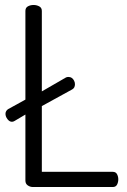

<svg xmlns="http://www.w3.org/2000/svg" viewBox="-20 -751 508 771"><path d="M112 0Q101 0 91.5 -6.5Q82 -13 82 -26V-291L38 -265Q33 -262 28 -262Q18 -262 10 -272.5Q2 -283 2 -294Q2 -300 5 -305Q8 -310 13 -313L82 -351V-707Q82 -720 92 -725.5Q102 -731 115 -731Q127 -731 137.5 -725.5Q148 -720 148 -707V-384L245 -440Q249 -442 255 -442Q263 -442 268.5 -438Q274 -434 277.5 -427Q281 -420 281 -413Q281 -398 270 -392L148 -325V-61H433Q445 -61 450 -51.5Q455 -42 455 -31Q455 -19 450 -9.5Q445 0 433 0Z"/></svg>

Font: Dosis ExtraLight
Style: Regular
Weight: 400
Version: Version 3.001; ttfautohint (v1.8.2)